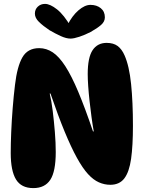

<svg xmlns="http://www.w3.org/2000/svg" viewBox="-20 -958 737 985"><path d="M181 -711Q218 -711 250.5 -689.5Q283 -668 315 -618.5Q347 -569 381.5 -487Q416 -405 457 -284H461Q455 -317 449.5 -357.5Q444 -398 439.5 -439Q435 -480 432.5 -516Q430 -552 430 -578Q430 -663 455 -700.5Q480 -738 527 -738Q562 -738 583.5 -722Q605 -706 619 -674Q643 -620 652.5 -527Q662 -434 662 -313Q662 -210 652.5 -143Q643 -76 618 -43Q593 -10 546 -10Q516 -10 487.5 -22.5Q459 -35 431.5 -65Q404 -95 374.5 -148.5Q345 -202 311.5 -283Q278 -364 239 -478H235Q244 -441 250.5 -388.5Q257 -336 261.5 -280.5Q266 -225 266 -178Q266 -78 238 -35.5Q210 7 151 7Q89 7 62 -37.5Q35 -82 35 -173Q35 -220 37.5 -279.5Q40 -339 45 -402.5Q50 -466 57 -523Q68 -617 95 -664Q122 -711 181 -711ZM342 -760Q320 -760 291.5 -773Q263 -786 234 -803Q201 -825 180 -845.5Q159 -866 159 -888Q159 -910 174 -924Q189 -938 211 -938Q237 -938 272.5 -910Q308 -882 344 -820L326 -829Q350 -877 382.5 -905Q415 -933 444 -933Q476 -933 497 -916Q518 -899 518 -869Q518 -847 498.5 -830Q479 -813 445 -794Q416 -779 387.5 -769.5Q359 -760 342 -760Z"/></svg>

Font: DynaPuff SemiBold
Style: Regular
Weight: 600
Designer: Toshi Omagari, Jennifer Daniel
Foundry: Google Fonts
Version: Version 2.000